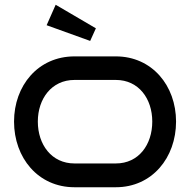

<svg xmlns="http://www.w3.org/2000/svg" viewBox="-20 -787 799 807"><path d="M720 -276C720 -427 619 -550 467 -550H293C140 -550 39 -427 39 -276C39 -124 140 0 293 0H467C619 0 720 -124 720 -276ZM620 -276C620 -179 563 -100 467 -100H293C197 -100 139 -179 139 -276C139 -372 197 -451 293 -451H467C563 -451 620 -372 620 -276ZM176 -681 359 -615 383 -668 214 -767Z"/></svg>

Font: Bruno Ace SC
Style: Regular
Weight: 400
Designer: Astigmatic (AOETI)
Foundry: Astigmatic (AOETI)
Version: Version 1.000